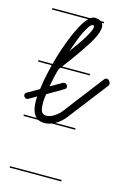

<svg xmlns="http://www.w3.org/2000/svg" viewBox="-142 -610 616 908"><g transform="rotate(15 166.0 -155.5)"><path d="M253 -280H111L103 -270Q96 -246 91 -223L83 -181L139 -213Q144 -215 148 -215Q155 -215 161 -207Q163 -202 163 -198Q163 -191 154 -186L77 -141Q75 -129 74 -118.5Q73 -108 73 -100Q73 -67 80 -55Q87 -43 103 -43Q122 -43 140.5 -55Q159 -67 171 -81L322 -278Q328 -286 335 -286Q343 -286 348.5 -279Q354 -272 354 -266Q354 -261 351 -256L200 -60Q191 -49 180 -39.5Q169 -30 156 -22Q155 -22 154 -21H253V-14H139Q135 -12 130 -11Q116 -7 104 -7Q86 -7 72 -14H0V-21H63Q38 -43 38 -100V-109Q38 -115 39 -120L1 -98Q-4 -96 -8 -96Q-14 -96 -20 -104Q-22 -109 -22 -112Q-22 -120 -14 -124L43 -157Q47 -194 57 -237Q62 -258 67 -280H0V-287H69Q74 -305 79 -323Q92 -366 107 -405.5Q122 -445 138 -476.5Q154 -508 170 -527Q174 -531 177 -535H0V-542H185Q194 -548 202 -550H207Q226 -549 237 -542H253V-535H244Q250 -527 250 -514Q250 -492 231 -455Q213 -422 180 -375Q153 -335 116 -287H253ZM130 -366Q148 -390 163 -411.5Q178 -433 189.5 -452Q201 -471 207 -484.5Q213 -498 213 -506Q213 -514 206 -514Q198 -513 189 -500.5Q180 -488 170 -468Q160 -448 150 -421.5Q140 -395 130 -366ZM253 239H0V232H253Z"/></g></svg>

Font: Gruenewald VA 1. Klasse
Style: Regular
Weight: 400
Designer: Peter Wiegel
Foundry: Peter Wiegel, nach dem Schriftentwurf von Dr. H. Gr¸newald
Version: Version 0.007